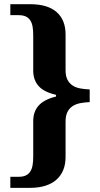

<svg xmlns="http://www.w3.org/2000/svg" viewBox="-20 -780 482 925"><path d="M29.8 125V71.8H68.8Q90.3 71.8 104 65.4Q117.7 59.1 125.7 46.6Q133.8 34.2 137 15.9Q140.1 -2.4 140.1 -25.9V-196.8Q140.1 -242.2 166.3 -271.5Q192.4 -300.8 250 -314.9V-323.2Q191.9 -336.4 166 -365.5Q140.1 -394.5 140.1 -439.9V-609.9Q140.1 -633.3 137 -651.6Q133.8 -669.9 125.7 -682.1Q117.7 -694.3 104 -700.7Q90.3 -707 68.8 -707H29.8V-759.8H125Q209.5 -759.8 252.7 -721.9Q295.9 -684.1 295.9 -613.8V-441.9Q295.9 -414.1 304.9 -396.2Q314 -378.4 329.6 -368.2Q345.2 -357.9 366.5 -354Q387.7 -350.1 412.1 -349.1V-288.1Q387.7 -287.1 366.5 -283Q345.2 -278.8 329.6 -268.6Q314 -258.3 304.9 -240.5Q295.9 -222.7 295.9 -193.8V-22.9Q295.9 11.2 284.9 38.6Q273.9 65.9 252.4 85.2Q231 104.5 199 114.7Q167 125 125 125Z"/></svg>

Font: Droid Serif
Style: Bold
Weight: 700
Designer: Monotype Design team
Foundry: Monotype Imaging Inc.
Version: Version 1.03